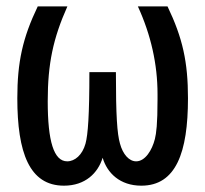

<svg xmlns="http://www.w3.org/2000/svg" viewBox="-20 -567 642 601"><path d="M180.2 14.2C247.1 14.2 286.6 -25.4 301.3 -73.2C315.4 -25.4 355.5 14.2 422.4 14.2C530.8 14.2 568.4 -89.4 568.4 -259.3C568.4 -372.6 551.8 -448.2 504.4 -546.9H411.6C452.6 -457.5 473.1 -365.7 473.1 -272.5V-256.8C473.1 -177.7 469.2 -149.9 464.8 -131.8C456.1 -97.2 434.6 -62 406.2 -62C384.3 -62 364.7 -83.5 355.5 -117.7C346.7 -148.9 342.8 -203.6 342.8 -341.3H259.8C259.8 -207 255.4 -145.5 247.6 -117.2C237.8 -82 214.4 -62 190.4 -62C148.4 -62 129.4 -125 129.4 -250C129.4 -368.2 146.5 -447.3 190.9 -546.9H98.1C50.8 -448.2 34.2 -372.6 34.2 -259.3C34.2 -89.4 71.8 14.2 180.2 14.2Z"/></svg>

Font: Hack
Style: Regular
Weight: 400
Monospace: yes
Designer: Christopher Simpkins
Foundry: Christopher Simpkins
Version: Version 2.010